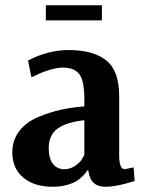

<svg xmlns="http://www.w3.org/2000/svg" viewBox="-20 -702 553 733"><path d="M155 -624V-682H369V-624ZM181 11Q111 11 69 -24Q27 -59 27 -120Q27 -167 53.5 -201.5Q80 -236 125.5 -255Q171 -274 212.5 -283Q254 -292 302 -296V-325Q302 -393 283 -418.5Q264 -444 219 -444Q198 -444 168.5 -435Q139 -426 120 -416L100 -407L87 -471Q164 -511 242 -511Q336 -511 385.5 -471.5Q435 -432 435 -336V-109Q435 -56 456 -56L490 -63L494 -11Q425 11 383 11Q354 11 338 -3.5Q322 -18 317 -51H312Q311 -48 308.5 -44Q306 -40 295.5 -29.5Q285 -19 271.5 -10.5Q258 -2 234 4.5Q210 11 181 11ZM225 -56Q249 -56 268.5 -70Q288 -84 295 -98L302 -111V-243Q235 -236 200.5 -211.5Q166 -187 166 -137Q166 -97 182 -76.5Q198 -56 225 -56Z"/></svg>

Font: Arsenal
Style: Bold
Weight: 700
Designer: Andrij Shevchenko
Foundry: Stairsfor
Version: Version 2.001;PS 002.001;hotconv 1.0.88;makeotf.lib2.5.64775